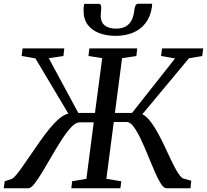

<svg xmlns="http://www.w3.org/2000/svg" viewBox="-51 -1000 1100 1020"><path d="M-31 0 -26 -37 11 -49.5Q21.5 -54 36.2 -71.8Q51 -89.5 69.8 -116.8Q88.5 -144 110.5 -175.5Q135 -211 160.5 -247.8Q186 -284.5 212 -316.2Q238 -348 263.2 -369.5Q288.5 -391 312 -396.5L137 -690L64 -702.5L69 -743H290.5L286 -702.5L208 -691L365 -400H453.5L492 -691L419 -702.5L424 -743H678L673.5 -702.5L597.5 -691L559.5 -400H650.5L879 -689.5L804.5 -702.5L810 -743H1028.5L1023.5 -702.5L953 -690.5L705 -393Q723 -384.5 740.5 -364.2Q758 -344 774.8 -315.8Q791.5 -287.5 807.5 -255.8Q823.5 -224 838 -191.5Q850.5 -165.5 862 -141.5Q873.5 -117.5 884.2 -98.5Q895 -79.5 904.5 -67.5Q914 -55.5 921.5 -52L965 -40L961 0H832.5Q819 0 803 -25.2Q787 -50.5 769.8 -90.8Q752.5 -131 734.2 -176Q716 -221 697 -261Q678 -301 659.2 -326.5Q640.5 -352 622 -352H553.5L514 -50L593.5 -37L588.5 0H328L332 -37L408 -50L447 -350H371Q351.5 -350 327.8 -324.8Q304 -299.5 278 -259.5Q252 -219.5 226.2 -174.8Q200.5 -130 176.5 -90.2Q152.5 -50.5 133.2 -25.2Q114 0 100.5 0ZM474 -979.5Q482 -979.5 484.5 -973Q487 -966.5 487 -957Q486.5 -947.5 485.2 -936Q484 -924.5 484 -915Q484 -882.5 505.2 -865.2Q526.5 -848 566 -848Q598 -848 618.2 -860.2Q638.5 -872.5 649 -894.2Q659.5 -916 662.5 -945Q664 -959 668.5 -969.5Q673 -980 683 -980H757Q757 -976 757 -971.5Q757 -967 755.5 -959.5Q747.5 -909.5 721.2 -876Q695 -842.5 654.5 -826Q614 -809.5 563.5 -809.5Q514.5 -809.5 475.8 -824.2Q437 -839 414.8 -868.8Q392.5 -898.5 393 -944.5Q393 -953.5 393.5 -962.2Q394 -971 397 -979.5Z"/></svg>

Font: Merriweather 36pt
Style: Italic
Weight: 400
Italic angle: -7.8°
Version: Version 2.101